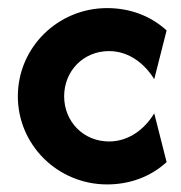

<svg xmlns="http://www.w3.org/2000/svg" viewBox="-20 -451 457 484"><path d="M250 13.9C307.6 13.9 359.7 -5.6 400 -42.4L368.8 -165.3C345.8 -127.1 306.2 -94.4 254.9 -94.4C189.6 -94.4 141.7 -145.1 141.7 -208.3C141.7 -271.5 189.6 -322.2 254.9 -322.2C306.2 -322.2 345.8 -288.9 368.8 -251.4L400 -374.3C359.7 -411.1 307.6 -430.6 250 -430.6C125.7 -430.6 25 -331.2 25 -208.3C25 -85.4 125.7 13.9 250 13.9Z"/></svg>

Font: Afacad
Style: Bold
Weight: 700
Designer: Kristian Moeller
Foundry: Dicotype
Version: Version 1.000